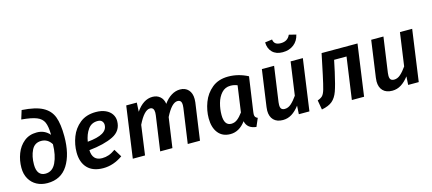

<svg xmlns="http://www.w3.org/2000/svg" viewBox="-57 -1343 4302 1910"><g transform="rotate(-15 2093.5 -387.5)"><path d="M37 -199Q37 -275 63.5 -344Q90 -413 143.5 -456.5Q197 -500 274 -500Q356 -500 407 -440V-445Q406 -527 387 -570Q368 -613 316 -634Q264 -655 160 -664L188 -754Q329 -745 402.5 -705.5Q476 -666 503.5 -592.5Q531 -519 531 -392Q531 -207 460.5 -96Q390 15 250 15Q189 15 141 -10.5Q93 -36 65 -84.5Q37 -133 37 -199ZM401 -345Q363 -407 296 -407Q227 -407 196.5 -344.5Q166 -282 166 -198Q166 -139 189 -110Q212 -81 254 -81Q327 -81 363 -156.5Q399 -232 401 -345Z M736 -194Q740 -84 839 -84Q875 -84 908 -95.5Q941 -107 977 -133L1026 -53Q930 15 825 15Q719 15 663 -43.5Q607 -102 607 -205Q607 -285 636.5 -362.5Q666 -440 730.5 -492Q795 -544 895 -544Q953 -544 994.5 -525Q1036 -506 1057 -474Q1078 -442 1078 -404Q1078 -302 985 -256Q892 -210 736 -194ZM948 -399Q948 -420 934 -436.5Q920 -453 888 -453Q825 -453 789.5 -403Q754 -353 742 -279Q848 -289 898 -318.5Q948 -348 948 -399Z M1879 -415Q1879 -393 1877 -381L1823 0H1697L1748 -359Q1750 -379 1750 -386Q1750 -416 1739 -427.5Q1728 -439 1708 -439Q1649 -439 1583 -308L1539 0H1413L1464 -359Q1466 -379 1466 -386Q1466 -439 1425 -439Q1365 -439 1299 -304L1257 0H1131L1205 -529H1314L1309 -436Q1383 -544 1478 -544Q1524 -544 1555.5 -517Q1587 -490 1594 -441Q1628 -490 1671.5 -517Q1715 -544 1762 -544Q1816 -544 1847.5 -509.5Q1879 -475 1879 -415Z M2460 -493 2409 -138Q2407 -120 2407 -115Q2407 -98 2413.5 -88Q2420 -78 2437 -71L2401 13Q2308 3 2292 -75Q2226 15 2134 15Q2053 15 2008.5 -41Q1964 -97 1964 -192Q1964 -274 1994.5 -355Q2025 -436 2091 -490Q2157 -544 2258 -544Q2362 -544 2460 -493ZM2096 -192Q2096 -82 2169 -82Q2203 -82 2231 -103.5Q2259 -125 2289 -166L2327 -436Q2295 -450 2256 -450Q2201 -450 2165 -410.5Q2129 -371 2112.5 -311.5Q2096 -252 2096 -192Z M2546 -115Q2546 -133 2549 -152L2602 -529H2728L2677 -168Q2675 -148 2675 -140Q2675 -111 2686.5 -99Q2698 -87 2721 -87Q2756 -87 2787 -114.5Q2818 -142 2850 -188L2898 -529H3024L2950 0H2841L2846 -87Q2809 -38 2767 -11.5Q2725 15 2675 15Q2613 15 2579.5 -19.5Q2546 -54 2546 -115ZM2702 -777 2776 -787Q2780 -756 2799 -742.5Q2818 -729 2852 -729Q2923 -729 2949 -790L3022 -772Q3008 -709 2961.5 -673Q2915 -637 2847 -637Q2779 -637 2741 -675.5Q2703 -714 2702 -777Z M3513 0H3387L3448 -432H3320L3295 -314Q3266 -184 3244.5 -124Q3223 -64 3185.5 -32Q3148 0 3075 14L3058 -84Q3093 -96 3109.5 -113.5Q3126 -131 3138.5 -173.5Q3151 -216 3173 -319L3217 -529H3587Z M3672 -115Q3672 -133 3675 -152L3728 -529H3854L3803 -168Q3801 -148 3801 -140Q3801 -111 3812.5 -99Q3824 -87 3847 -87Q3882 -87 3913 -114.5Q3944 -142 3976 -188L4024 -529H4150L4076 0H3967L3972 -87Q3935 -38 3893 -11.5Q3851 15 3801 15Q3739 15 3705.5 -19.5Q3672 -54 3672 -115Z"/></g></svg>

Font: FiraGO Medium
Style: Italic
Weight: 500
Italic angle: -8°
Designer: bBox Type GmbH
Foundry: bBox Type GmbH
Version: Version 1.001